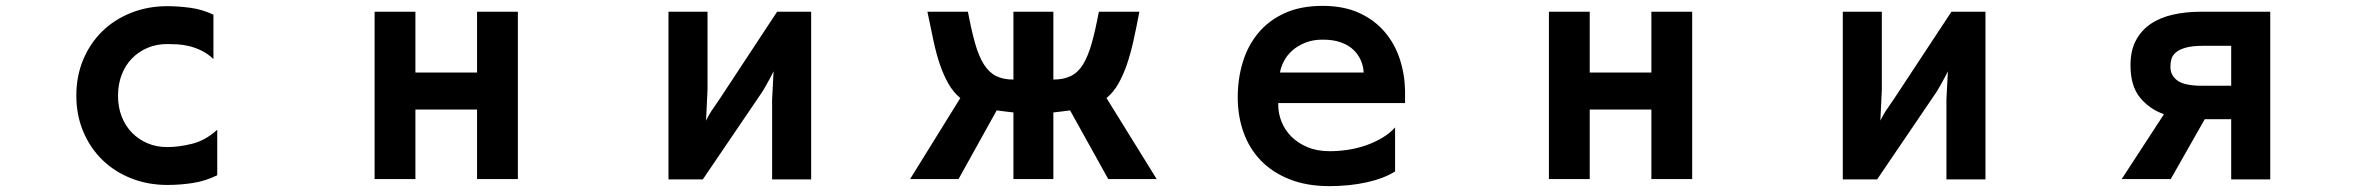

<svg xmlns="http://www.w3.org/2000/svg" viewBox="-20 -558 8040 654"><path d="M550 72Q484 72 427 49.5Q370 27 328.5 -13.5Q287 -54 263.5 -110Q240 -166 240 -232Q240 -299 263.5 -355Q287 -411 328.5 -451.5Q370 -492 427 -514.5Q484 -537 550 -537Q587 -537 628 -531.5Q669 -526 707 -508V-357Q688 -375 666.5 -385.5Q645 -396 624 -401Q603 -406 584 -407Q565 -408 550 -408Q513 -408 482.5 -395Q452 -382 429.5 -359Q407 -336 394.5 -303.5Q382 -271 382 -232Q382 -193 394.5 -161Q407 -129 429.5 -106Q452 -83 482.5 -70Q513 -57 550 -57Q588 -57 633.5 -68Q679 -79 720 -116V39Q679 59 636 65.5Q593 72 550 72Z M1256 -518H1395V-311H1605V-518H1744V52H1605V-185H1395V52H1256Z M2257 -518H2390V-253L2385 -147Q2396 -170 2409.5 -189Q2423 -208 2434 -225L2627 -518H2743V53H2610V-219L2615 -315Q2605 -295 2593 -273.5Q2581 -252 2575 -243L2374 53H2257Z M3251 -224Q3227 -244 3210.5 -273Q3194 -302 3181.5 -338.5Q3169 -375 3159.5 -420Q3150 -465 3139 -518H3277Q3289 -454 3301.5 -410Q3314 -366 3331.5 -338.5Q3349 -311 3373 -299Q3397 -287 3432 -287V-518H3568V-287Q3603 -287 3627.5 -299Q3652 -311 3669 -338.5Q3686 -366 3698.5 -410Q3711 -454 3723 -518H3861Q3851 -465 3841 -420Q3831 -375 3818.5 -338.5Q3806 -302 3789.5 -273Q3773 -244 3749 -224L3920 52H3755L3625 -182Q3612 -180 3598 -178.5Q3584 -177 3568 -175V52H3432V-175Q3416 -177 3402 -178.5Q3388 -180 3375 -182L3245 52H3080Z M4508 76Q4432 76 4373.5 53Q4315 30 4275.5 -10.5Q4236 -51 4216 -106.5Q4196 -162 4196 -227Q4196 -289 4213 -345.5Q4230 -402 4265.5 -445Q4301 -488 4355.5 -513Q4410 -538 4485 -538Q4557 -538 4609.5 -514Q4662 -490 4696.5 -449.5Q4731 -409 4748 -357Q4765 -305 4766 -248V-207H4334V-201Q4334 -172 4345 -144Q4356 -116 4378 -93.5Q4400 -71 4433 -57Q4466 -43 4509 -43Q4541 -43 4573 -48Q4605 -53 4634.5 -63.5Q4664 -74 4689 -89Q4714 -104 4732 -124V26Q4694 50 4635.5 63Q4577 76 4508 76ZM4625 -311Q4624 -332 4615.5 -352Q4607 -372 4590.5 -388Q4574 -404 4548 -413.5Q4522 -423 4485 -423Q4452 -423 4426 -412.5Q4400 -402 4382 -386Q4364 -370 4353.5 -350Q4343 -330 4340 -311Z M5256 -518H5395V-311H5605V-518H5744V52H5605V-185H5395V52H5256Z M6257 -518H6390V-253L6385 -147Q6396 -170 6409.5 -189Q6423 -208 6434 -225L6627 -518H6743V53H6610V-219L6615 -315Q6605 -295 6593 -273.5Q6581 -252 6575 -243L6374 53H6257Z M7580 -152H7490L7374 52H7207L7351 -169Q7302 -186 7269.5 -225.5Q7237 -265 7237 -336Q7237 -385 7255 -419.5Q7273 -454 7305 -476Q7337 -498 7381 -508Q7425 -518 7476 -518H7713V53H7580ZM7580 -266V-402H7486Q7447 -402 7424.5 -395.5Q7402 -389 7390.5 -378.5Q7379 -368 7376 -355.5Q7373 -343 7373 -330Q7373 -301 7397 -283.5Q7421 -266 7480 -266Z"/></svg>

Font: LINE Seed JP_TTF Bold
Style: Regular
Weight: 700
Designer: LINE & Fontrix & Fontworks
Version: Version 1.009